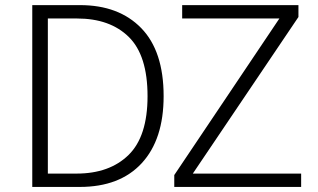

<svg xmlns="http://www.w3.org/2000/svg" viewBox="-20 -738 1257 758"><path d="M668 -46.9 1083 -665H699.2V-717.8H1158.2V-670.9L741.2 -52.7H1168.9V0H668ZM107.4 0V-717.8H295.9Q449.2 -717.8 537.6 -627Q626 -536.1 626 -358.4Q626 -187.5 539.6 -93.8Q453.1 0 294.9 0ZM168.9 -52.7H282.2Q412.1 -52.7 487.3 -126Q562.5 -199.2 562.5 -358.4Q562.5 -519.5 488.3 -592.3Q414.1 -665 284.2 -665H168.9Z"/></svg>

Font: Gothic A1 Light
Style: Regular
Weight: 300
Version: Version 2.50